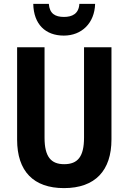

<svg xmlns="http://www.w3.org/2000/svg" viewBox="-20 -957 660 987"><path d="M469 -937H388C385 -886 351 -870 309 -870C263 -870 235 -887 231 -937H151C153 -832 214 -774 308 -774C400 -774 466 -838 469 -937ZM553 -240V-714H412V-250C412 -152 380 -113 310 -113C243 -113 209 -150 209 -249V-714H68V-239C68 -77 152 10 309 10C470 10 553 -81 553 -240Z"/></svg>

Font: Noto Sans Armenian Condensed
Style: Bold
Weight: 700
Width: 3
Designer: Monotype Design Team
Foundry: Monotype Imaging Inc.
Version: Version 2.008